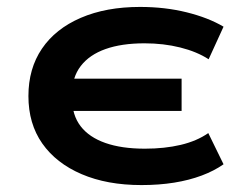

<svg xmlns="http://www.w3.org/2000/svg" viewBox="-20 -524 697 554"><path d="M388 10Q289 10 215.5 -21.5Q142 -53 102 -110Q62 -167 62 -247Q62 -326 101 -383.5Q140 -441 213 -472.5Q286 -504 384 -504Q456 -504 518.5 -488.5Q581 -473 625 -447L582 -353Q548 -375 500 -387Q452 -399 397 -399Q331 -399 284.5 -382.5Q238 -366 213 -333.5Q188 -301 188 -253L163 -297H504V-204H163L188 -240Q188 -192 212.5 -160Q237 -128 284 -111.5Q331 -95 398 -95Q455 -95 501.5 -106Q548 -117 581 -140L625 -50Q598 -31 562 -17.5Q526 -4 482.5 3Q439 10 388 10Z"/></svg>

Font: Nunito Sans 10pt Expanded
Style: Bold
Weight: 700
Width: 7
Designer: Vernon Adams
Foundry: Vernon Adams
Version: Version 3.101;gftools[0.9.27]